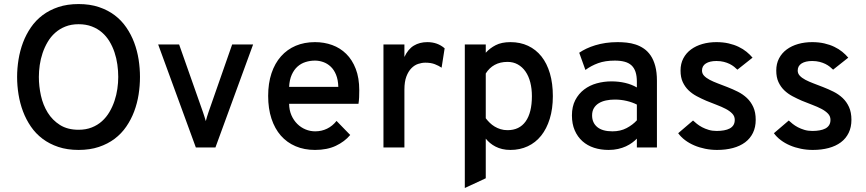

<svg xmlns="http://www.w3.org/2000/svg" viewBox="-20 -732 4296 953"><path d="M370.1 12.2Q314 12.2 269.5 -2.7Q225.1 -17.6 191.2 -43.2Q157.2 -68.8 133.3 -103.8Q109.4 -138.7 94.2 -179Q79.1 -219.2 72 -262.9Q64.9 -306.6 64.9 -350.1Q64.9 -393.1 72 -436.8Q79.1 -480.5 94.2 -520.8Q109.4 -561 133.3 -595.9Q157.2 -630.9 191.2 -656.5Q225.1 -682.1 269.5 -697Q314 -711.9 370.1 -711.9Q426.3 -711.9 470.7 -697Q515.1 -682.1 549.1 -656.5Q583 -630.9 606.9 -595.9Q630.9 -561 646 -520.8Q661.1 -480.5 668 -436.8Q674.8 -393.1 674.8 -350.1Q674.8 -306.6 668 -262.9Q661.1 -219.2 646 -179Q630.9 -138.7 606.9 -103.8Q583 -68.8 549.1 -43.2Q515.1 -17.6 470.7 -2.7Q426.3 12.2 370.1 12.2ZM370.1 -87.9Q406.7 -87.9 435.5 -99.4Q464.4 -110.8 486.1 -130.4Q507.8 -149.9 523.2 -176Q538.6 -202.1 548.3 -231.2Q558.1 -260.3 562.5 -290.8Q566.9 -321.3 566.9 -350.1Q566.9 -380.4 562.5 -411.9Q558.1 -443.4 548.3 -472.4Q538.6 -501.5 523.2 -526.9Q507.8 -552.2 486.1 -571Q464.4 -589.8 435.5 -600.8Q406.7 -611.8 370.1 -611.8Q333.5 -611.8 304.7 -600.3Q275.9 -588.9 253.9 -569.3Q231.9 -549.8 216.6 -523.7Q201.2 -497.6 191.4 -468.5Q181.6 -439.5 177.2 -408.9Q172.9 -378.4 172.9 -350.1Q172.9 -304.2 183.1 -257.6Q193.4 -210.9 216.8 -173.1Q240.2 -135.3 277.8 -111.6Q315.4 -87.9 370.1 -87.9Z M1049.3 0H952.1L765.1 -511.2H869.1L987.3 -175.8Q991.7 -162.6 994.9 -152.8Q998 -143.1 1001.5 -130.9Q1004.4 -143.1 1007.6 -152.8Q1010.7 -162.6 1015.1 -175.8L1132.3 -511.2H1236.3Z M1543.5 12.2Q1490.2 12.2 1447.3 -6.1Q1404.3 -24.4 1374 -58.8Q1343.8 -93.3 1327.4 -143.1Q1311 -192.9 1311 -255.9Q1311 -318.8 1327.6 -368.4Q1344.2 -418 1374.8 -452.4Q1405.3 -486.8 1448 -504.9Q1490.7 -522.9 1543.5 -522.9Q1588.9 -522.9 1628.7 -508.5Q1668.5 -494.1 1698.5 -464.6Q1728.5 -435.1 1745.8 -390.1Q1763.2 -345.2 1763.2 -284.2Q1763.2 -267.6 1762.5 -249Q1761.7 -230.5 1759.3 -216.8H1415Q1415.5 -185.1 1426.5 -159.9Q1437.5 -134.8 1455.6 -116.9Q1473.6 -99.1 1496.6 -89.6Q1519.5 -80.1 1544.4 -80.1Q1576.2 -80.1 1603.3 -93.3Q1630.4 -106.4 1650.4 -131.8L1718.3 -62Q1690.4 -28.8 1647 -8.3Q1603.5 12.2 1543.5 12.2ZM1543.5 -431.2Q1519 -431.2 1496.6 -424.1Q1474.1 -417 1456.8 -401.6Q1439.5 -386.2 1428.2 -361.3Q1417 -336.4 1415 -300.8H1659.2Q1658.2 -336.4 1647.9 -361.3Q1637.7 -386.2 1621.1 -401.6Q1604.5 -417 1584.2 -424.1Q1564 -431.2 1543.5 -431.2Z M1883.3 0V-511.2H1987.3V-449.2Q2005.4 -488.3 2034.2 -505.6Q2063 -522.9 2101.1 -522.9Q2151.9 -522.9 2187 -492.2L2171.9 -396Q2157.7 -405.8 2138.4 -413.3Q2119.1 -420.9 2091.3 -420.9Q2073.7 -420.9 2055.4 -414.8Q2037.1 -408.7 2022 -393.3Q2006.8 -377.9 1997.1 -352.3Q1987.3 -326.7 1987.3 -287.1V0Z M2513.7 12.2Q2491.2 12.2 2472.9 7.8Q2454.6 3.4 2439.5 -4.4Q2424.3 -12.2 2412.4 -22.2Q2400.4 -32.2 2391.1 -43.9V152.8L2287.1 201.2V-511.2H2391.1V-470.2Q2411.1 -492.7 2440.4 -507.8Q2469.7 -522.9 2513.7 -522.9Q2562 -522.9 2601.1 -504.6Q2640.1 -486.3 2667.5 -451.9Q2694.8 -417.5 2709.5 -367.7Q2724.1 -317.9 2724.1 -254.9Q2724.1 -191.9 2708.7 -142.3Q2693.4 -92.8 2665.8 -58.3Q2638.2 -23.9 2599.4 -5.9Q2560.5 12.2 2513.7 12.2ZM2499 -85.9Q2558.1 -85.9 2589.1 -129.4Q2620.1 -172.9 2620.1 -254.9Q2620.1 -292 2612.1 -323.2Q2604 -354.5 2588.4 -377Q2572.8 -399.4 2550.3 -412.1Q2527.8 -424.8 2499 -424.8Q2462.4 -424.8 2435.3 -409.9Q2408.2 -395 2391.1 -367.2V-145Q2399.9 -133.3 2410.9 -122.6Q2421.9 -111.8 2435.3 -103.8Q2448.7 -95.7 2464.6 -90.8Q2480.5 -85.9 2499 -85.9Z M3240.7 0H3141.1V-43.9Q3131.3 -33.7 3117.7 -23.7Q3104 -13.7 3086.7 -5.6Q3069.3 2.4 3047.9 7.3Q3026.4 12.2 3001 12.2Q2961.9 12.2 2928.7 1.5Q2895.5 -9.3 2871.1 -31Q2846.7 -52.7 2832.8 -84.7Q2818.8 -116.7 2818.8 -159.2Q2818.8 -203.1 2835.4 -235.1Q2852.1 -267.1 2879.4 -287.8Q2906.7 -308.6 2942.1 -318.4Q2977.5 -328.1 3015.1 -328.1Q3050.3 -328.1 3082.8 -320.6Q3115.2 -313 3141.1 -297.9V-326.2Q3141.1 -355 3134.5 -375Q3127.9 -395 3114.5 -407.5Q3101.1 -419.9 3080.6 -425.5Q3060.1 -431.2 3031.7 -431.2Q2983.9 -431.2 2949 -418.5Q2914.1 -405.8 2885.7 -384.8L2855 -470.2Q2870.6 -481 2890.6 -490.5Q2910.6 -500 2934.6 -507.3Q2958.5 -514.6 2986.3 -518.8Q3014.2 -522.9 3045.9 -522.9Q3067.4 -522.9 3090.3 -520.5Q3113.3 -518.1 3135 -511Q3156.7 -503.9 3176 -490.7Q3195.3 -477.5 3209.7 -456.3Q3224.1 -435.1 3232.4 -404.3Q3240.7 -373.5 3240.7 -331.1ZM3020 -80.1Q3059.6 -80.1 3090.1 -96.2Q3120.6 -112.3 3141.1 -134.8V-212.9Q3119.6 -224.1 3090.8 -231Q3062 -237.8 3031.7 -237.8Q3008.3 -237.8 2987.8 -233.4Q2967.3 -229 2951.9 -219.5Q2936.5 -210 2927.7 -195.1Q2918.9 -180.2 2918.9 -159.2Q2918.9 -122.6 2944.6 -101.3Q2970.2 -80.1 3020 -80.1Z M3539.1 12.2Q3508.8 12.2 3480 6.3Q3451.2 0.5 3426 -10.3Q3400.9 -21 3380.4 -36.4Q3359.9 -51.8 3346.2 -70.8L3419.9 -133.8Q3427.7 -126.5 3439 -117.4Q3450.2 -108.4 3464.8 -100.6Q3479.5 -92.8 3497.6 -87.4Q3515.6 -82 3537.1 -82Q3556.6 -82 3573.2 -85Q3589.8 -87.9 3601.8 -94.2Q3613.8 -100.6 3620.4 -111.1Q3627 -121.6 3627 -137.2Q3627 -155.3 3614.5 -168.2Q3602.1 -181.2 3582 -191.7Q3562 -202.1 3536.6 -211.7Q3511.2 -221.2 3485.4 -231.9Q3461.4 -242.2 3438.5 -254.4Q3415.5 -266.6 3397.7 -283.7Q3379.9 -300.8 3368.9 -324.5Q3357.9 -348.1 3357.9 -381.8Q3357.9 -416 3371.8 -442.4Q3385.7 -468.8 3409.9 -486.6Q3434.1 -504.4 3466.6 -513.7Q3499 -522.9 3536.1 -522.9Q3568.8 -522.9 3596.4 -516.6Q3624 -510.3 3646.2 -499.5Q3668.5 -488.8 3685.5 -474.9Q3702.6 -460.9 3715.3 -445.8L3640.1 -386.2Q3633.3 -393.1 3623.8 -400.6Q3614.3 -408.2 3601.6 -414.6Q3588.9 -420.9 3572.8 -425Q3556.6 -429.2 3536.1 -429.2Q3502.9 -429.2 3483.6 -417Q3464.4 -404.8 3464.4 -381.8Q3464.4 -367.2 3474.6 -356.2Q3484.9 -345.2 3502.4 -335.9Q3520 -326.7 3542.7 -318.1Q3565.4 -309.6 3590.3 -299.8Q3616.7 -289.6 3642.1 -276.9Q3667.5 -264.2 3687.3 -245.6Q3707 -227.1 3719 -200.7Q3731 -174.3 3731 -137.2Q3731 -100.6 3717.3 -72.5Q3703.6 -44.4 3678.5 -25.6Q3653.3 -6.8 3617.9 2.7Q3582.5 12.2 3539.1 12.2Z M4014.2 12.2Q3983.9 12.2 3955.1 6.3Q3926.3 0.5 3901.1 -10.3Q3876 -21 3855.5 -36.4Q3835 -51.8 3821.3 -70.8L3895 -133.8Q3902.8 -126.5 3914.1 -117.4Q3925.3 -108.4 3939.9 -100.6Q3954.6 -92.8 3972.7 -87.4Q3990.7 -82 4012.2 -82Q4031.7 -82 4048.3 -85Q4064.9 -87.9 4076.9 -94.2Q4088.9 -100.6 4095.5 -111.1Q4102.1 -121.6 4102.1 -137.2Q4102.1 -155.3 4089.6 -168.2Q4077.1 -181.2 4057.1 -191.7Q4037.1 -202.1 4011.7 -211.7Q3986.3 -221.2 3960.4 -231.9Q3936.5 -242.2 3913.6 -254.4Q3890.6 -266.6 3872.8 -283.7Q3855 -300.8 3844 -324.5Q3833 -348.1 3833 -381.8Q3833 -416 3846.9 -442.4Q3860.8 -468.8 3885 -486.6Q3909.2 -504.4 3941.7 -513.7Q3974.1 -522.9 4011.2 -522.9Q4043.9 -522.9 4071.5 -516.6Q4099.1 -510.3 4121.3 -499.5Q4143.6 -488.8 4160.6 -474.9Q4177.7 -460.9 4190.4 -445.8L4115.2 -386.2Q4108.4 -393.1 4098.9 -400.6Q4089.4 -408.2 4076.7 -414.6Q4064 -420.9 4047.9 -425Q4031.7 -429.2 4011.2 -429.2Q3978 -429.2 3958.7 -417Q3939.5 -404.8 3939.5 -381.8Q3939.5 -367.2 3949.7 -356.2Q3960 -345.2 3977.5 -335.9Q3995.1 -326.7 4017.8 -318.1Q4040.5 -309.6 4065.4 -299.8Q4091.8 -289.6 4117.2 -276.9Q4142.6 -264.2 4162.4 -245.6Q4182.1 -227.1 4194.1 -200.7Q4206.1 -174.3 4206.1 -137.2Q4206.1 -100.6 4192.4 -72.5Q4178.7 -44.4 4153.6 -25.6Q4128.4 -6.8 4093 2.7Q4057.6 12.2 4014.2 12.2Z"/></svg>

Font: Overpass
Style: Regular
Weight: 400
Designer: Delve Withrington
Foundry: Delve Fonts
Version: Version 1.001